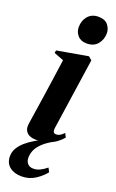

<svg xmlns="http://www.w3.org/2000/svg" viewBox="-187 -776 631 1045"><g transform="rotate(20 128.5 -254.0)"><path d="M96.5 11.5Q78.5 11.5 62.2 5.2Q46 -1 36.8 -16Q27.5 -31 31 -56Q31.5 -62 35.5 -87.5Q39.5 -113 45.5 -152.8Q51.5 -192.5 58.8 -241.2Q66 -290 73.5 -342.8Q81 -395.5 88 -446L31.5 -467.5L34 -483L213.5 -514.5L233 -498L172.5 -84.5Q170.5 -65.5 175.8 -59.5Q181 -53.5 189.5 -53.5Q201 -53.5 211 -58.8Q221 -64 234.5 -78L246 -55.5Q232 -38 210.8 -22.5Q189.5 -7 161 2.2Q132.5 11.5 96.5 11.5ZM177 -575.5Q143 -575.5 124.8 -596.2Q106.5 -617 106.5 -644.5Q106.5 -682.5 128.5 -708.5Q150.5 -734.5 189 -734.5Q227 -734.5 244.5 -712.8Q262 -691 262 -665Q262 -629 240.2 -602.2Q218.5 -575.5 177 -575.5ZM91.5 225.5Q48.5 225.5 21.8 204.2Q-5 183 -5 143Q-5 118 8 96Q21 74 43.5 54.8Q66 35.5 94.8 19Q123.5 2.5 154.5 -11L169 -26.5L202.5 -17.5Q159 5.5 135 28Q111 50.5 101.5 72.5Q92 94.5 92 117.5Q92 137.5 103.8 150.8Q115.5 164 137 164Q157 164 175.2 155.2Q193.5 146.5 213.5 130L225.5 153Q206 179 170.8 202.2Q135.5 225.5 91.5 225.5Z"/></g></svg>

Font: Merriweather 144pt
Style: Bold Italic
Weight: 700
Italic angle: -7.8°
Version: Version 2.101